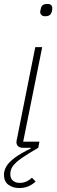

<svg xmlns="http://www.w3.org/2000/svg" viewBox="-27 -746 289 969"><path d="M172 -31 166 0Q114 30 83 51.5Q52 73 38.5 91.5Q25 110 25 133Q25 155 38.5 166Q52 177 71 177Q93 177 108.5 169Q124 161 134 151L153 170Q140 183 119 193Q98 203 70 203Q38 203 15.5 186.5Q-7 170 -7 135Q-7 115 5 94Q17 73 47 50.5Q77 28 129 3L128 0H90Q74 0 65 -7.5Q56 -15 56 -29Q56 -34 57 -38.5Q58 -43 59 -47L151 -508H186L90 -31ZM201 -664Q188 -664 182 -670.5Q176 -677 176 -685Q176 -688 176.5 -692Q177 -696 179 -702Q181 -714 188.5 -720Q196 -726 212 -726Q226 -726 231.5 -720Q237 -714 237 -706Q237 -703 236.5 -699.5Q236 -696 235 -688Q232 -677 224.5 -670.5Q217 -664 201 -664Z"/></svg>

Font: IBM Plex Sans ExtraLight
Style: Italic
Weight: 250
Italic angle: -11.31°
Designer: Mike Abbink, Paul van der Laan, Pieter van Rosmalen
Foundry: Bold Monday
Version: Version 3.201